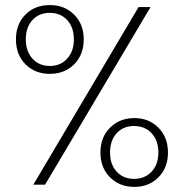

<svg xmlns="http://www.w3.org/2000/svg" viewBox="-20 -730 728 759"><path d="M311 -574.2Q311 -513.7 273.2 -475.8Q235.4 -438 176.8 -438Q118.7 -438 80.8 -475.8Q43 -513.7 43 -574.2Q43 -634.8 80.6 -672.4Q118.2 -710 176.8 -710Q235.4 -710 273.2 -672.1Q311 -634.3 311 -574.2ZM82 -574.2Q82 -527.3 108.4 -498.3Q134.8 -469.2 176.8 -469.2Q219.2 -469.2 245.6 -498.3Q272 -527.3 272 -574.2Q272 -622.1 245.6 -650.6Q219.2 -679.2 176.8 -679.2Q134.3 -679.2 108.2 -650.6Q82 -622.1 82 -574.2ZM111.8 0 527.8 -702.1H575.2L158.2 0ZM377 -127Q377 -187.5 415 -225.3Q453.1 -263.2 511.2 -263.2Q568.8 -263.2 606.4 -225.1Q644 -187 644 -127Q644 -66.9 606.4 -29.1Q568.8 8.8 511.2 8.8Q452.6 8.8 414.8 -29.1Q377 -66.9 377 -127ZM509.8 -231.9Q467.3 -231.9 441.2 -203.4Q415 -174.8 415 -127Q415 -80.1 441.2 -51.5Q467.3 -22.9 509.8 -22.9Q552.7 -22.9 579.3 -51.5Q606 -80.1 606 -127Q606 -174.8 579.3 -203.4Q552.7 -231.9 509.8 -231.9Z"/></svg>

Font: SVN-Poppins ExtraLight
Style: Regular
Weight: 200
Designer: Ninad Kale (Devanagari), Jonny Pinhorn (Latin)
Foundry: Indian Type Foundry
Version: Version 3.002 2017